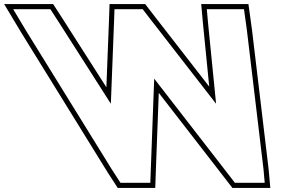

<svg xmlns="http://www.w3.org/2000/svg" viewBox="-408 -830 1474 940"><path d="M-281.2 -681 -343.5 -785H-161.4L-118.7 -719L134.7 -322L150.5 -728L152.5 -785H290.5L334.5 -728L649.9 -322L610.4 -719L604.5 -785H786.6L800.9 -681L882.1 -1L888 65H742L698 8L346.9 -445L330 8L328 65H181.9L139.2 -1ZM-302.5 -668 118.1 12.4 168.3 90H352.1L354.9 8.9L369.3 -375.3L678.2 23.3L729.7 90H915.4L906.9 -3.6L825.7 -684.2L808.3 -810H577.1L585.5 -716.6L616.4 -405.8L354.3 -743.3L302.8 -810H128.4L125.5 -728.9L112.8 -402.7L-97.7 -732.5L-147.8 -810H-387.7Z"/></svg>

Font: Nordica Plus
Style: NordicaClassicBkExtOpOblOl
Weight: 900
Version: Version 1.01